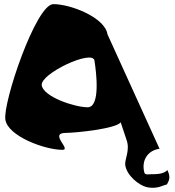

<svg xmlns="http://www.w3.org/2000/svg" viewBox="-20 -725 849 929"><path d="M6 -146C18 -66 197 0 282 0C328 0 214 -82 299 -82C345 -82 541 -102 564 -133L592 -49C611 2 582 46 586 74C594 126 653 171 688 180C742 193 774 168 787 168C802 144 804 128 790 98C772 117 740 118 712 118C699 118 684 122 679 112C662 52 695 2 752 -5L500 -559C488 -640 323 -705 238 -705C154 -705 -7 -228 6 -146ZM182 -312C173 -368 428 -488 437 -432C446 -376 467 -206 404 -206C342 -206 191 -256 182 -312Z"/></svg>

Font: Ampere
Style: RevIta
Weight: 400
Version: Version 1